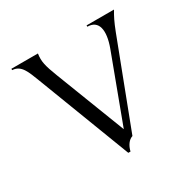

<svg xmlns="http://www.w3.org/2000/svg" viewBox="-122 -619 748 752"><g transform="rotate(-30 252.0 -243.0)"><path d="M262 14C268 -11 281 -29 299 -35L446 -420C462 -461 470 -476 484 -500H360V-494C411 -494 421 -446 395 -375L283 -75L162 -388C140 -445 135 -466 140 -500H20V-494C60 -492 72 -456 92 -404L252 14Z"/></g></svg>

Font: Sinistre
Style: Regular
Weight: 400
Designer: Jules Durand
Foundry: Collletttivo
Version: Version 69.420;Glyphs 3.2 (3217)